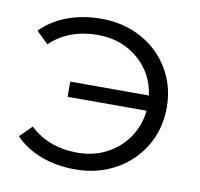

<svg xmlns="http://www.w3.org/2000/svg" viewBox="-65 -599 702 673"><g transform="rotate(10 285.5 -262.0)"><path d="M244 6Q178 6 123 -14.5Q68 -35 30 -74L72 -116Q139 -53 241 -53Q298 -53 344.5 -77Q391 -101 420.5 -144Q450 -187 455 -240H174V-294H454Q443 -373 384 -422.5Q325 -472 241 -472Q139 -472 72 -409L30 -450Q68 -489 123 -509.5Q178 -530 244 -530Q323 -530 386.5 -495.5Q450 -461 486.5 -400Q523 -339 523 -263Q523 -187 486.5 -125.5Q450 -64 386.5 -29Q323 6 244 6Z"/></g></svg>

Font: APTA Sans Regular
Style: Regular
Weight: 400
Version: Version 7.200